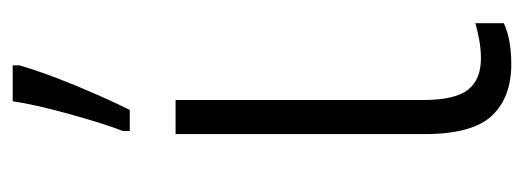

<svg xmlns="http://www.w3.org/2000/svg" viewBox="-288 -548 845 310"><g transform="rotate(-90 135.0 -392.5)"><path d="M129 -532H74V-130Q74 -53 103.5 -21.5Q133 10 187 10Q227 10 253 -2V-48Q243 -45 227.5 -42Q212 -39 196 -39Q162 -39 145.5 -60Q129 -81 129 -133ZM79 -606H113Q132 -644 153 -695Q174 -746 185 -784V-795H127Q122 -760 106.5 -704Q91 -648 79 -617Z"/></g></svg>

Font: Noto Sans UI SemiCondensed Light
Style: Regular
Weight: 300
Width: 4
Designer: Monotype Design Team
Foundry: Monotype Imaging Inc.
Version: Version 1.901